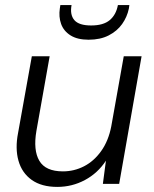

<svg xmlns="http://www.w3.org/2000/svg" viewBox="-20 -722 603 754"><path d="M205 12Q143 12 104.5 -15.5Q66 -43 52.5 -91Q39 -139 51 -200L105 -501H175L123 -208Q110 -132 134.5 -90.5Q159 -49 227 -49Q271 -49 310 -69Q349 -89 377.5 -129Q406 -169 417 -226L466 -501H536L448 0H384L396 -91Q364 -42 313.5 -15Q263 12 205 12ZM328 -566Q284 -566 257 -583Q230 -600 220 -628Q210 -656 215 -689L217 -702H261Q254 -664 272 -643Q290 -622 338 -622Q386 -622 411 -643Q436 -664 443 -702H488L486 -688Q479 -655 459.5 -627.5Q440 -600 407 -583Q374 -566 328 -566Z"/></svg>

Font: DM Sans 17pt Light
Style: Italic
Weight: 300
Italic angle: -10°
Version: Version 4.004;gftools[0.9.30]